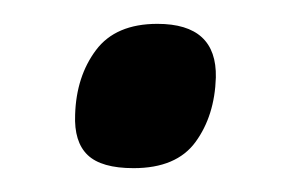

<svg xmlns="http://www.w3.org/2000/svg" viewBox="-20 -383 236 161"><path d="M43 -287Q44 -319 60.5 -341Q77 -363 112 -363Q162 -363 161 -318Q160 -286 144 -264Q128 -242 92 -242Q65 -242 53.5 -253Q42 -264 43 -287Z"/></svg>

Font: Georama Medium
Style: Italic
Weight: 500
Italic angle: -9°
Designer: Jean-Baptiste Levee
Foundry: Production Type
Version: Version 1.000